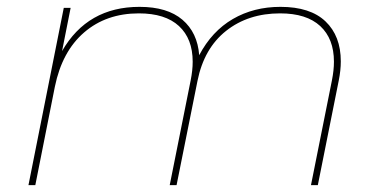

<svg xmlns="http://www.w3.org/2000/svg" viewBox="-20 -540 1108 560"><path d="M974 -361Q974 -335 968 -305L907 0H887L948 -305Q954 -335 954 -360Q954 -427 914 -464Q874 -501 797 -501Q704 -501 639.5 -450Q575 -399 556 -304L495 0H475L536 -305Q542 -335 542 -360Q542 -427 502 -464Q462 -501 385 -501Q290 -501 225.5 -445.5Q161 -390 140 -287L83 0H63L166 -517H186L161 -391Q235 -520 387 -520Q468 -520 512 -482.5Q556 -445 561 -379Q598 -449 659 -484.5Q720 -520 798 -520Q885 -520 929.5 -477.5Q974 -435 974 -361Z"/></svg>

Font: Montserrat Alternates Thin
Style: Italic
Weight: 250
Italic angle: -11.3°
Designer: Julieta Ulanovsky
Foundry: Julieta Ulanovsky
Version: Version 7.200